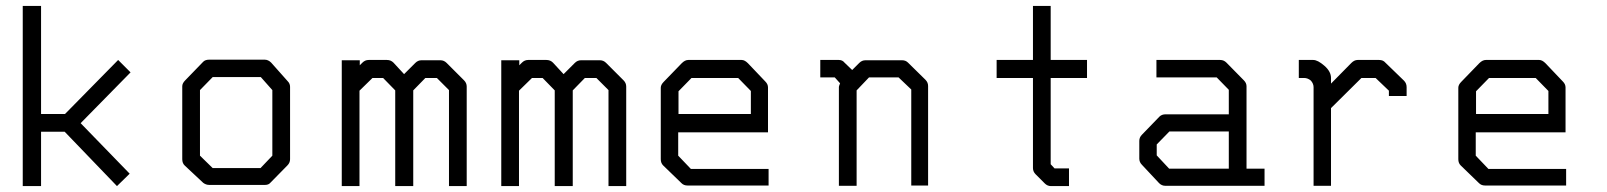

<svg xmlns="http://www.w3.org/2000/svg" viewBox="-20 -679 5440 650"><path d="M253 -262 419 -91 376 -49 199 -233H119V-49H57V-659H119V-293H200L380 -476L422 -434Z M657 -374V-152L700 -110H862L902 -152V-374L863 -418H700ZM607 -407 668 -470Q675 -477 688 -477H876Q888 -477 898 -467L954 -404Q962 -396 962 -385V-140Q962 -128 953 -119L895 -60Q889 -53 877.5 -53H874H688Q677.5 -53 668 -60L606 -118Q597 -126 597 -140V-387Q597 -397 607 -407Z M1379 -373V-49H1318V-373L1277 -415H1241L1197 -372V-49H1137V-475H1198V-458L1207 -467Q1216 -476 1228 -476H1290Q1303 -476 1312 -467L1348 -428L1386 -466Q1395 -475 1407 -475H1471Q1483 -475 1492 -466L1551 -407Q1560 -398 1560 -386V-49H1500V-374L1459 -415H1420Z M1919 -373V-49H1858V-373L1817 -415H1781L1737 -372V-49H1677V-475H1738V-458L1747 -467Q1756 -476 1768 -476H1830Q1843 -476 1852 -467L1888 -428L1926 -466Q1935 -475 1947 -475H2011Q2023 -475 2032 -466L2091 -407Q2100 -398 2100 -386V-49H2040V-374L1999 -415H1960Z M2276 -231V-152L2319 -107H2582V-51H2307Q2295 -51 2287 -59L2225 -119Q2217 -127 2217 -140V-382Q2217 -392 2227 -402L2288 -465Q2299 -476 2310 -476H2491Q2501 -476 2512 -465L2571 -403Q2580 -394 2580 -383V-231ZM2277 -293H2522V-371L2479 -415H2321L2277 -370Z M2865 -442 2889 -466Q2898 -475 2910 -475H3034Q3046 -475 3054 -467L3113 -409Q3122 -400 3122 -388V-51H3065V-376L3022 -417H2922L2880 -373V-50H2820V-385Q2820 -387 2824 -397L2806 -417H2757V-476H2820Q2832 -476 2839 -467Z M3537 -123 3550 -109H3599V-49H3538Q3526 -49 3517 -58L3486 -89Q3477 -98 3477 -110V-415H3354V-476H3477V-659H3537V-476H3660V-415H3537Z M4140 -108V-234H3939L3896 -190V-153L3938 -108ZM4200 -108H4261V-50H3925Q3913 -50 3904 -59L3846 -121Q3837 -130 3837 -142V-202Q3837 -214 3846 -223L3905 -284Q3913 -292 3926 -292H4140V-375L4099 -417H3895V-476H4111Q4123 -476 4132 -467L4191 -407Q4200 -398 4200 -387Z M4486 -313V-50H4427V-384Q4427 -395.5 4418 -406Q4407.5 -415 4395 -415H4377V-476H4426Q4441 -476 4463.5 -456.5Q4486 -437 4486 -415V-396L4555 -466Q4565 -476 4576 -476H4649Q4662.5 -476 4670 -467L4733 -406Q4742 -397 4742 -384V-354H4682V-372L4637 -415H4589Z M4976 -231V-152L5019 -107H5282V-51H5007Q4995 -51 4987 -59L4925 -119Q4917 -127 4917 -140V-382Q4917 -392 4927 -402L4988 -465Q4999 -476 5010 -476H5191Q5201 -476 5212 -465L5271 -403Q5280 -394 5280 -383V-231ZM4977 -293H5222V-371L5179 -415H5021L4977 -370Z"/></svg>

Font: IBM 3270
Style: Regular
Weight: 400
Monospace: yes
Version: Version 2.3.1